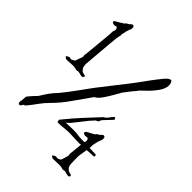

<svg xmlns="http://www.w3.org/2000/svg" viewBox="-196 -727 812 812"><g transform="rotate(45 210.5 -321.0)"><path d="M108 -336Q107 -336 106.5 -336.5Q106 -337 104 -337Q103 -337 101.5 -337.5Q100 -338 98 -338Q89 -341 85 -341Q81 -341 79 -340Q78 -340 76.5 -339.5Q75 -339 74 -339L70 -340Q66 -342 63 -342Q59 -343 55 -343Q51 -343 49 -343L13 -341Q9 -341 5 -345Q1 -349 1 -349Q1 -351 7.5 -354.5Q14 -358 15 -358Q16 -358 17.5 -357.5Q19 -357 20 -357Q22 -356 27 -356Q28 -356 30 -357Q32 -358 33 -359Q34 -359 35 -360Q36 -361 37 -361Q42 -363 43 -366Q45 -374 48.5 -382.5Q52 -391 54 -398Q54 -404 53 -407V-409Q54 -412 56 -433Q58 -454 60.5 -480.5Q63 -507 65 -528Q67 -549 67 -553V-561Q67 -566 70 -572Q71 -573 71 -575Q71 -580 69.5 -584.5Q68 -589 63 -589Q58 -589 56 -588Q55 -587 52 -587Q51 -587 45.5 -588.5Q40 -590 39 -593Q39 -600 45 -602Q52 -606 60.5 -611Q69 -616 78 -622L81 -625L82 -627L83 -628Q85 -628 88 -631L93 -634Q94 -634 96 -636Q98 -638 101.5 -641Q105 -644 108 -644Q116 -644 116 -633Q117 -629 116 -628Q116 -627 115 -625Q114 -623 112 -618Q106 -602 103 -583Q102 -580 103 -577Q104 -574 102 -572Q101 -566 99.5 -560Q98 -554 98 -548Q97 -542 95 -517.5Q93 -493 90.5 -463Q88 -433 86 -410.5Q84 -388 84 -387Q84 -386 84.5 -379.5Q85 -373 86 -369Q90 -360 98 -353Q102 -351 104 -351Q106 -350 108 -350Q110 -350 111 -349Q118 -349 118 -345Q118 -342 114.5 -339Q111 -336 108 -336ZM17 -73Q13 -65 7 -65Q-2 -65 0 -80L-1 -83Q-1 -84 -1 -84V-83Q-1 -84 1 -82V-85L3 -110Q12 -121 20.5 -130.5Q29 -140 38 -149Q50 -169 61 -184.5Q72 -200 91 -220Q98 -228 110.5 -244.5Q123 -261 137 -280Q151 -299 163.5 -316.5Q176 -334 183 -343Q212 -381 237 -412Q262 -443 289 -479Q297 -490 306 -502Q315 -514 324 -527Q341 -550 358.5 -571.5Q376 -593 386 -593Q390 -593 393 -588Q397 -581 397 -571Q397 -550 380 -527Q364 -505 350 -492Q336 -479 323 -466L315 -455Q305 -444 295.5 -431.5Q286 -419 276 -406Q275 -402 272.5 -398.5Q270 -395 268 -391Q250 -359 239 -343Q228 -327 221 -321Q214 -315 208 -312Q180 -273 153 -234Q126 -195 95 -164L94 -163Q75 -144 61.5 -125Q48 -106 31 -85Q25 -78 20 -78ZM364 2 353 0Q346 -3 341 -3Q340 -3 338.5 -2.5Q337 -2 335 -2L331 -1Q330 -1 328.5 -1.5Q327 -2 326 -2Q322 -4 319 -4Q315 -5 311 -5Q307 -5 305 -5L269 -4Q265 -4 261 -7.5Q257 -11 257 -12Q257 -13 263 -16.5Q269 -20 270 -20H275Q277 -19 281 -19Q285 -19 287 -21Q291 -23 292 -23Q294 -25 295 -26Q296 -27 297 -28Q299 -36 302 -44.5Q305 -53 306 -61Q306 -63 305.5 -65.5Q305 -68 305 -70V-71L308 -100Q308 -101 309 -110Q310 -119 311 -130Q306 -129 303 -129Q300 -129 298 -129Q282 -129 270.5 -130Q259 -131 242 -131Q223 -131 209 -129Q195 -127 175 -127Q172 -127 172 -133Q169 -138 172 -141Q207 -184 234.5 -214Q262 -244 296 -280Q297 -281 301 -283Q303 -284 304.5 -285.5Q306 -287 307 -288Q312 -293 316.5 -299.5Q321 -306 326 -311Q329 -316 334 -311Q339 -307 334 -302Q325 -293 317 -284Q309 -275 301 -267Q298 -264 296 -258Q295 -257 295 -255.5Q295 -254 293 -252Q292 -251 288 -249Q287 -248 284.5 -247.5Q282 -247 281 -245Q273 -237 264.5 -227Q256 -217 248 -206L217 -167Q214 -163 210.5 -160Q207 -157 199 -150Q214 -151 223.5 -151.5Q233 -152 246 -152Q263 -152 273 -150Q283 -148 299 -148H313Q315 -153 316 -154V-160Q314 -173 304 -170Q300 -170 298 -169H296Q295 -169 289.5 -171Q284 -173 284 -175Q284 -180 289 -185Q296 -189 305 -193.5Q314 -198 322 -203Q323 -205 325 -207L326 -209H327Q329 -211 331 -212L337 -215Q338 -216 338.5 -216.5Q339 -217 340 -218Q342 -220 345 -223Q348 -226 351 -226Q357 -226 358.5 -222.5Q360 -219 360 -215V-209Q359 -208 356 -199Q353 -192 351 -182.5Q349 -173 347 -164Q346 -162 347 -159Q348 -156 347 -153L346 -146Q356 -146 364.5 -145.5Q373 -145 381 -145Q387 -145 387 -139Q387 -133 381 -133Q371 -133 362.5 -132.5Q354 -132 344 -131Q342 -119 340.5 -108.5Q339 -98 338 -95Q337 -83 337.5 -67Q338 -51 338 -49Q338 -47 338.5 -41Q339 -35 341 -30Q343 -23 353 -15Q357 -13 359 -13Q361 -12 363 -11.5Q365 -11 367 -11Q373 -9 373 -6V-5Q373 2 364 2Z"/></g></svg>

Font: Are You Serious
Style: Regular
Weight: 400
Designer: Robert E. Leuschke
Foundry: Robert E. Leuschke
Version: Version 1.100